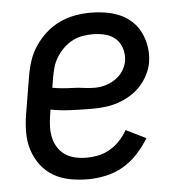

<svg xmlns="http://www.w3.org/2000/svg" viewBox="-44 -570 588 621"><g transform="rotate(-5 250.0 -260.0)"><path d="M218 8Q188 8 159 2.5Q130 -3 106 -17Q82 -31 65 -53.5Q48 -76 39.5 -103Q31 -130 31 -159.5Q31 -189 36 -219L56 -339Q60 -364 68 -389Q76 -414 91 -436.5Q106 -459 126.5 -477.5Q147 -496 171.5 -507.5Q196 -519 221.5 -523.5Q247 -528 272 -528Q297 -528 321.5 -524Q346 -520 367.5 -510.5Q389 -501 406 -485Q423 -469 433 -448Q443 -427 447 -402.5Q451 -378 447 -353Q444 -333 434 -313Q424 -293 409 -276.5Q394 -260 375 -248.5Q356 -237 335.5 -230Q315 -223 294 -220.5Q273 -218 252 -218Q218 -218 183 -219.5Q148 -221 116 -227L113 -208Q110 -189 109.5 -171Q109 -153 113 -135.5Q117 -118 126.5 -103.5Q136 -89 150 -79.5Q164 -70 182 -66Q200 -62 218 -62Q238 -62 257.5 -66Q277 -70 295 -80.5Q313 -91 327.5 -106.5Q342 -122 352 -140L417 -108Q401 -82 380 -59Q359 -36 332.5 -20.5Q306 -5 276 1.5Q246 8 218 8ZM264 -285Q281 -285 298 -289.5Q315 -294 331 -304.5Q347 -315 357 -330.5Q367 -346 370 -363Q373 -384 367 -403.5Q361 -423 347 -435.5Q333 -448 313.5 -453Q294 -458 273 -458Q256 -458 239 -455Q222 -452 206 -443.5Q190 -435 177 -422Q164 -409 154.5 -393.5Q145 -378 140.5 -361.5Q136 -345 133 -328L128 -297Q143 -294 160.5 -292.5Q178 -291 195.5 -290.5Q213 -290 229.5 -287.5Q246 -285 264 -285Z"/></g></svg>

Font: Iosevka Curly
Style: Italic
Weight: 400
Italic angle: -9°
Monospace: yes
Designer: Belleve Invis
Foundry: Belleve Invis
Version: Version 22.1.2; ttfautohint (v1.8.4)